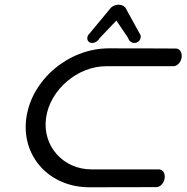

<svg xmlns="http://www.w3.org/2000/svg" viewBox="-20 -783 780 803"><path d="M715.8 -580C715.8 -580 603.1 -580.8 435.2 -580.8C267.3 -580.8 112.7 -450.4 90.2 -290.3C67.7 -130.2 185.6 0.2 353.5 0.2C521.4 0.2 634.3 -0.5 634.3 -0.5C649.9 -0.5 665.7 -16.7 668.6 -37.6C671.6 -58.5 660.2 -74.6 644.6 -74.6C644.6 -74.6 478.8 -74.6 362.1 -74.6C245.5 -74.6 155.9 -171.4 172.7 -290.3C189.4 -409.2 306.1 -506 422.8 -506C539.4 -506 705.2 -506 705.2 -506C720.9 -506 736.7 -522.1 739.7 -543C742.6 -563.9 731.4 -580 715.8 -580ZM476.1 -763.3C461.4 -763.3 445.9 -756.3 437.4 -742.8C428.7 -732.4 349.4 -636.8 349.4 -636.8L348 -635.1L347.2 -633.1C343.9 -625.2 344.1 -616.1 349.5 -609.9C353.3 -605.6 359 -603.3 365.1 -603.3C378.4 -603.3 390.5 -612 396.9 -623.8L466.8 -697L516.1 -623.8C518.9 -613 528.4 -603.3 542.1 -603.3C548.5 -603.3 555.2 -605.8 560.2 -610.5C566.9 -616.8 569.4 -625.5 568.4 -633.1L568.1 -635.1L567.2 -636.8C567.2 -636.8 515.2 -731.5 509 -742.8C504.6 -755.4 491.2 -763.3 476.1 -763.3Z"/></svg>

Font: Hi.
Style: Tall Oblique
Weight: 400
Designer: Mew Too, Robert Jablonski
Foundry: Cannot Into Space Fonts
Version: Version 1.996